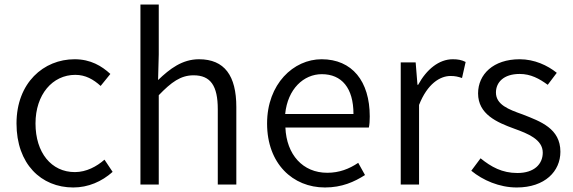

<svg xmlns="http://www.w3.org/2000/svg" viewBox="-20 -816 2535 849"><path d="M304 13C370 13 430 -13 478 -56L442 -110C408 -80 362 -55 311 -55C207 -55 137 -141 137 -270C137 -398 212 -485 313 -485C358 -485 393 -465 425 -436L468 -489C430 -524 381 -554 310 -554C173 -554 53 -450 53 -270C53 -91 162 13 304 13Z M601 0H682V-395C738 -453 779 -483 836 -483C911 -483 943 -437 943 -333V0H1025V-343C1025 -481 973 -554 860 -554C786 -554 731 -512 679 -462L682 -575V-796H601Z M1417 13C1492 13 1547 -12 1594 -42L1564 -96C1524 -69 1480 -52 1427 -52C1319 -52 1247 -132 1242 -252H1611C1614 -265 1615 -283 1615 -301C1615 -457 1537 -554 1402 -554C1278 -554 1161 -445 1161 -270C1161 -92 1275 13 1417 13ZM1241 -312C1252 -423 1323 -488 1403 -488C1491 -488 1543 -427 1543 -312Z M1752 0H1833V-352C1870 -446 1926 -480 1972 -480C1993 -480 2005 -477 2023 -471L2039 -542C2021 -551 2005 -554 1982 -554C1921 -554 1866 -509 1829 -441H1826L1818 -540H1752Z M2265 13C2390 13 2458 -59 2458 -145C2458 -248 2370 -279 2291 -310C2229 -332 2173 -353 2173 -407C2173 -451 2206 -489 2278 -489C2327 -489 2365 -468 2402 -441L2442 -494C2401 -527 2343 -554 2278 -554C2161 -554 2094 -487 2094 -403C2094 -311 2177 -275 2254 -247C2315 -225 2380 -199 2380 -141C2380 -91 2343 -51 2268 -51C2200 -51 2152 -78 2105 -116L2064 -61C2115 -19 2188 13 2265 13Z"/></svg>

Font: Source Han Sans JP Normal
Style: Regular
Weight: 350
Designer: Ryoko NISHIZUKA 西塚涼子 (kana, bopomofo & ideographs); Paul D. Hunt (Latin, Greek & Cyrillic); Sandoll Communications 산돌커뮤니
Foundry: Adobe
Version: Version 2.002;hotconv 1.0.116;makeotfexe 2.5.65601